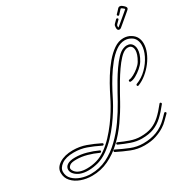

<svg xmlns="http://www.w3.org/2000/svg" viewBox="-225 -1305 1610 1588"><g transform="rotate(-30 580.0 -510.5)"><path d="M210 -14Q168 -14 135 -26Q106 -37 86 -58Q66 -79 66 -103Q66 -130 91 -146.5Q116 -163 165 -163Q218 -163 272 -148Q326 -133 373 -111Q379 -108 379 -102Q379 -98 374.5 -94Q370 -90 364 -93Q317 -115 266 -129Q215 -143 166 -143Q118 -143 102 -129Q86 -115 86 -103Q86 -89 100 -71.5Q114 -54 141 -44Q168 -34 208 -34Q256 -34 301 -47Q347 -60 391 -91.5Q435 -123 475 -165.5Q515 -208 549.5 -254.5Q584 -301 610 -343.5Q636 -386 652 -417Q668 -449 694 -499.5Q720 -550 754 -605Q788 -660 828.5 -708.5Q869 -757 913.5 -787.5Q958 -818 1005 -818Q1022 -818 1040 -813.5Q1058 -809 1075 -798Q1104 -780 1117 -754Q1130 -728 1130 -696Q1130 -657 1113 -614.5Q1096 -572 1066.5 -533Q1037 -494 999 -463Q961 -432 920 -416Q918 -415 916 -415Q906 -415 906 -426Q906 -431 912 -434Q970 -456 1014 -500Q1058 -544 1083.5 -596Q1109 -648 1109 -694Q1109 -721 1098.5 -744Q1088 -767 1065 -780Q1037 -797 1006 -797Q962 -797 920 -767Q878 -737 839.5 -689Q801 -641 768 -587.5Q735 -534 710 -486Q685 -438 670 -408Q654 -377 627.5 -334Q601 -291 566 -243.5Q531 -196 489.5 -152Q448 -108 401.5 -75Q355 -42 307 -28Q285 -22 260 -18Q235 -14 210 -14ZM214 40Q160 40 111 22.5Q62 5 31 -29Q0 -63 0 -111Q0 -160 50 -192Q100 -224 179 -224Q244 -224 302.5 -203Q361 -182 421 -152Q427 -149 427 -143Q427 -139 422.5 -135Q418 -131 412 -134Q350 -165 295 -184.5Q240 -204 176 -204Q101 -204 60.5 -175Q20 -146 20 -109Q20 -67 49 -38Q78 -9 122.5 6Q167 21 214 21Q296 21 367 -14Q438 -49 499 -108Q560 -167 611 -239.5Q662 -312 703 -386Q717 -412 739.5 -452.5Q762 -493 789 -539Q816 -585 846.5 -628.5Q877 -672 907 -703.5Q937 -735 965 -745Q982 -752 999 -752Q1040 -752 1056 -716Q1063 -702 1063 -680Q1063 -659 1055 -633.5Q1047 -608 1029 -579Q1014 -555 986.5 -531.5Q959 -508 930 -492Q901 -476 880 -476H879Q869 -476 869 -486Q869 -496 878 -496Q895 -497 921 -511Q947 -525 972.5 -546Q998 -567 1011 -589Q1028 -618 1035.5 -641Q1043 -664 1043 -681Q1043 -696 1038 -708Q1028 -732 999 -732Q993 -732 986.5 -731Q980 -730 973 -727Q948 -717 919 -686Q890 -655 860.5 -612.5Q831 -570 804 -524.5Q777 -479 755 -439.5Q733 -400 720 -376Q677 -298 624.5 -223.5Q572 -149 509 -89.5Q446 -30 372.5 5Q299 40 214 40ZM725 -21Q675 -21 624.5 -38.5Q574 -56 524 -79Q518 -82 518 -88Q518 -93 522 -96.5Q526 -100 532 -97Q582 -74 630 -57.5Q678 -41 725 -41Q787 -41 831 -58Q875 -75 913.5 -110Q952 -145 994 -199Q997 -203 1001 -203Q1006 -203 1010 -197Q1014 -191 1009 -186Q967 -132 927 -95Q887 -58 839.5 -39.5Q792 -21 725 -21ZM715 39Q651 39 591.5 15.5Q532 -8 473 -38Q468 -41 468 -47Q468 -52 472.5 -55.5Q477 -59 483 -56Q542 -26 598.5 -3.5Q655 19 715 19Q787 19 845 -3.5Q903 -26 952 -75L989 -113Q992 -116 996 -116Q1002 -116 1005.5 -110Q1009 -104 1003 -99Q980 -77 958 -54.5Q936 -32 909 -15Q875 7 827.5 23Q780 39 715 39ZM1015 -895Q995 -895 995 -921Q995 -933 996.5 -941Q998 -949 1006 -957L1033 -984Q1035 -986 1039 -986Q1043 -986 1046.5 -983.5Q1050 -981 1050 -976Q1050 -973 1047 -970L1022 -945Q1015 -938 1014 -933.5Q1013 -929 1013 -921Q1013 -915 1014.5 -915Q1016 -915 1020 -918Q1024 -921 1040.5 -935Q1057 -949 1077.5 -966Q1098 -983 1115 -997.5Q1132 -1012 1138 -1017Q1138 -1017 1138.5 -1017.5Q1139 -1018 1139 -1019Q1139 -1021 1135.5 -1024.5Q1132 -1028 1121 -1036Q1114 -1041 1112 -1041Q1109 -1041 1106 -1038Q1096 -1027 1084.5 -1014.5Q1073 -1002 1071 -1000Q1069 -998 1066 -998Q1062 -998 1058.5 -1001.5Q1055 -1005 1055 -1009Q1055 -1013 1057 -1015Q1065 -1023 1076 -1034.5Q1087 -1046 1090 -1050Q1099 -1061 1111 -1061Q1123 -1061 1133 -1052Q1160 -1031 1160 -1018Q1160 -1011 1152 -1003Q1145 -997 1127.5 -982Q1110 -967 1089.5 -950Q1069 -933 1052.5 -919Q1036 -905 1032 -902Q1024 -895 1015 -895Z"/></g></svg>

Font: Neonderthaw
Style: Regular
Weight: 400
Designer: Robert E. Leuschke
Foundry: Robert E. Leuschke
Version: Version 1.010; ttfautohint (v1.8.3)